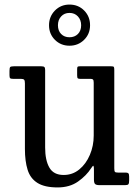

<svg xmlns="http://www.w3.org/2000/svg" viewBox="-20 -810 608 840"><path d="M89 -158.5V-445.5Q89 -457.5 85.5 -461.2Q82 -465 71.5 -465H37.5Q27.5 -465 24.5 -467.8Q21.5 -470.5 21.5 -481V-499.5Q21.5 -513.5 24.8 -516.8Q28 -520 41.5 -520H160Q170.5 -520 174 -516.8Q177.5 -513.5 177.5 -504V-164.5Q177.5 -109 196 -76.8Q214.5 -44.5 258.5 -44.5Q297.5 -44.5 327 -68.8Q356.5 -93 373.2 -132.5Q390 -172 390 -217V-448Q390 -458.5 387 -461.8Q384 -465 377 -465H330.5Q323 -465 320.2 -467.5Q317.5 -470 317.5 -480.5V-507Q317.5 -515.5 319.5 -517.8Q321.5 -520 329.5 -520H466Q476 -520 478 -517.2Q480 -514.5 480 -504V-73.5Q480 -61.5 482.8 -58.2Q485.5 -55 496 -55H529.5Q538 -55 541.5 -51.8Q545 -48.5 545 -37V-20.5Q545 -8 541.8 -4Q538.5 0 527.5 0H415.5Q402 0 396.5 -4.5Q391 -9 391 -24.5V-66.5Q391 -81.5 389 -84.2Q387 -87 379 -74.5Q358 -41.5 321.5 -15.8Q285 10 232 10Q175 10 143.8 -9.8Q112.5 -29.5 100.8 -67.2Q89 -105 89 -158.5ZM284 -610Q246 -610 220.2 -635.8Q194.5 -661.5 194.5 -699.5Q194.5 -737.5 220.2 -763.8Q246 -790 284 -790Q322.5 -790 348.2 -764Q374 -738 374 -699.5Q374 -661.5 348 -635.8Q322 -610 284 -610ZM284 -647Q306.5 -647 320.8 -661.2Q335 -675.5 335 -699.5Q335 -723 320.8 -738.2Q306.5 -753.5 284 -753.5Q261.5 -753.5 247.5 -738.2Q233.5 -723 233.5 -699.5Q233.5 -675.5 247.5 -661.2Q261.5 -647 284 -647Z"/></svg>

Font: Besley* Narrow
Style: Regular
Weight: 400
Width: 4
Designer: Owen Earl
Foundry: indestructible type*
Version: Version 3.000; ttfautohint (v1.8.3)